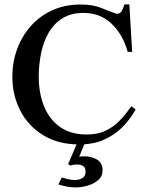

<svg xmlns="http://www.w3.org/2000/svg" viewBox="-20 -632 660 859"><path d="M567.4 -156.7 586.9 -142.1Q563 -99.1 528.1 -63.7Q493.2 -28.3 445.6 -7.1Q397.9 14.2 335.4 14.2Q240.7 14.2 173.6 -26.9Q106.4 -67.9 70.8 -137Q35.2 -206.1 35.2 -289.6Q35.2 -353.5 56.4 -411.6Q77.6 -469.7 117.4 -514.9Q157.2 -560.1 213.6 -585.9Q270 -611.8 341.3 -611.8Q395 -611.8 432.4 -596.7Q469.7 -581.5 501 -570.3Q519 -570.3 525.6 -584Q532.2 -597.7 536.6 -612.3H558.6L571.3 -399.9H551.3Q529.8 -478 479 -526.1Q428.2 -574.2 353.5 -574.2Q297.4 -574.2 258.8 -549.8Q220.2 -525.4 197 -484.4Q173.8 -443.4 163.6 -392.6Q153.3 -341.8 153.3 -289.1Q153.3 -215.8 176.8 -157.2Q200.2 -98.6 247.8 -64.5Q295.4 -30.3 367.2 -30.3Q416.5 -30.3 451.9 -46.9Q487.3 -63.5 514.9 -92Q542.5 -120.6 567.4 -156.7ZM439 129.4Q439 156.7 419.2 173.8Q399.4 190.9 371.3 198.7Q343.3 206.5 318.4 206.5Q281.2 206.5 241.2 192.9L256.8 161.6Q289.1 173.3 314.5 173.3Q335 173.3 348.9 164.3Q362.8 155.3 362.8 135.7Q362.8 117.7 351.8 110.8Q340.8 104 324.7 104Q309.6 104 293.9 108.4L284.7 102.1L325.7 6.8H359.9L334.5 68.8Q339.8 68.4 346.7 67.9Q353.5 67.4 358.4 67.4Q388.7 67.4 413.8 81.8Q439 96.2 439 129.4Z"/></svg>

Font: Scheherazade New Medium
Style: Regular
Weight: 500
Designer: SIL International
Foundry: SIL International
Version: Version 4.000